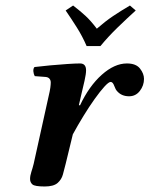

<svg xmlns="http://www.w3.org/2000/svg" viewBox="-20 -666 542 696"><path d="M266 -285 270 -284Q303 -354 349 -395Q395 -436 440 -436Q473 -436 487.5 -417.5Q502 -399 502 -380Q502 -356 487 -336.5Q472 -317 448 -317Q421 -317 405 -335Q399 -341 394 -355Q389 -369 381 -369Q374 -369 358.5 -352Q343 -335 323 -307Q303 -279 282.5 -245.5Q262 -212 244 -179L218 -72Q213 -52 208 -33.5Q203 -15 188.5 -2.5Q174 10 142 10Q106 10 97.5 2.5Q89 -5 89 -17Q89 -29 93.5 -42.5Q98 -56 102 -72L156 -316Q161 -337 162.5 -348.5Q164 -360 164 -367Q164 -375 159.5 -380.5Q155 -386 146 -387L106 -390Q102 -397 101 -407Q100 -417 105 -423Q129 -426 161.5 -429Q194 -432 224 -434Q254 -436 270 -436Q292 -436 292 -411Q292 -398 286.5 -373.5Q281 -349 274 -320ZM344 -499H294Q279 -534 258.5 -566.5Q238 -599 218 -628L245 -646Q271 -626 290 -608.5Q309 -591 331 -562Q362 -589 389.5 -607.5Q417 -626 451 -646L472 -628Q439 -598 406 -566Q373 -534 344 -499Z"/></svg>

Font: Libertinus Serif Semibold Italic
Style: Regular
Weight: 600
Italic angle: -11.5°
Designer: Philipp H. Poll, Khaled Hosny
Foundry: Caleb Maclennan
Version: Version 7.051;RELEASE